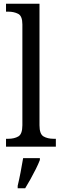

<svg xmlns="http://www.w3.org/2000/svg" viewBox="-20 -780 329 1021"><path d="M12 0V-42H24Q56 -42 77.5 -54.5Q99 -67 99 -114V-650Q99 -695 76.5 -706.5Q54 -718 24 -718H12V-760H190V-114Q190 -67 211.5 -54.5Q233 -42 265 -42H277V0ZM74 208Q82 175 89.5 136Q97 97 103 61H192V71Q184 92 170.5 119Q157 146 142 173Q127 200 114 221H74Z"/></svg>

Font: Noto Serif Hebrew SemiCondensed
Style: Regular
Weight: 400
Width: 4
Designer: Monotype Design Team
Foundry: Monotype Imaging Inc.
Version: Version 2.004; ttfautohint (v1.8.4.7-5d5b)